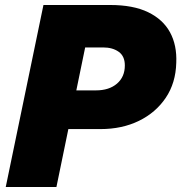

<svg xmlns="http://www.w3.org/2000/svg" viewBox="-20 -749 726 769"><path d="M3 0 154 -729H421Q514 -729 573.5 -700Q633 -671 661 -619.5Q689 -568 686 -498Q684 -417 644 -357.5Q604 -298 536.5 -265Q469 -232 382 -232H238L270 -387H364Q417 -387 448.5 -414Q480 -441 480 -487Q480 -524 455.5 -541.5Q431 -559 393 -559H308L324 -573L206 0Z"/></svg>

Font: Mona Sans ExtraLight Black
Style: Italic
Weight: 900
Italic angle: -11.6951°
Version: Version 2.000